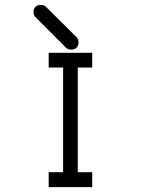

<svg xmlns="http://www.w3.org/2000/svg" viewBox="-20 -813 580 785"><path d="M179 -597H357V-537H298V-109H357V-48H179V-109H238V-537H179ZM125 -785Q133 -793 147 -793Q160 -793 168 -785L293 -661Q301 -653 301 -640Q301 -626 293 -618Q285 -610 271 -610Q258 -610 250 -618L125 -743Q117 -751 117 -764Q117 -778.5 125 -785Z"/></svg>

Font: 3270 Nerd Font Mono
Style: Regular
Weight: 400
Monospace: yes
Version: Version 3.0.1;Nerd Fonts 3.0.0